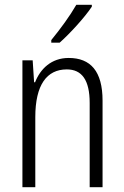

<svg xmlns="http://www.w3.org/2000/svg" viewBox="-20 -785 521 805"><path d="M365 -757V-765H300C273 -718 235 -666 195 -617V-606H230C273 -644 336 -713 365 -757ZM268 -542C195 -542 149 -496 127 -440H123L117 -532H74V0H128V-294C128 -429 176 -494 260 -494C323 -494 356 -450 356 -353V0H410V-363C410 -486 360 -542 268 -542Z"/></svg>

Font: Noto Sans Arabic Cond Light
Style: Regular
Weight: 300
Width: 3
Designer: Monotype Design Team, Nadine Chahine, Nizar Qandah and Khaled Hosny
Foundry: Monotype Imaging Inc.
Version: Version 2.012